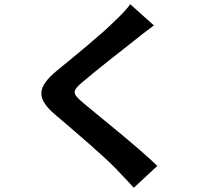

<svg xmlns="http://www.w3.org/2000/svg" viewBox="-20 -805 996 898"><path d="M589.1 -785.2C574.2 -763.1 543 -730.8 516 -706C452.1 -642 322.1 -536.9 248.9 -476.9C153.8 -398.8 146 -345.9 240.1 -267C327.1 -193.2 471.2 -70 523.1 -14.9C550.1 13.1 578.8 43.3 605.8 73.2L715.9 -29.1C621.8 -120 440 -263.8 369 -323.9C317.1 -367.9 315.7 -378.9 366.8 -421.9C429.7 -475.9 554.7 -573.2 616.8 -622.2C638.8 -640.3 670.1 -664.1 699.9 -686.1Z"/></svg>

Font: Karasuma Gothic
Style: Bold
Weight: 700
Designer: Rasmus Andersson / Ryoko Nishizuka
Foundry: Genbu
Version: Version 1.00